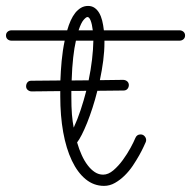

<svg xmlns="http://www.w3.org/2000/svg" viewBox="-197 -606 631 634"><path d="M414.1 -488.8Q414.1 -481 408.7 -476.3Q403.3 -471.7 395.5 -471.7H147.9V-466.3Q147.9 -437 143.8 -405.3Q139.6 -373.5 132.8 -341.3L209 -342.3Q216.8 -342.3 222.4 -337.9Q228 -333.5 228.5 -325.7Q228.5 -317.9 223.9 -312.5Q219.2 -307.1 210.9 -307.1Q185.5 -306.6 164.3 -306.6Q143.1 -306.6 124.5 -306.2Q117.2 -276.9 108.4 -249.8Q99.6 -222.7 90.6 -200.2Q81.5 -177.7 73 -161.1Q64.5 -144.5 57.6 -135.7Q64 -113.3 72.8 -94Q81.5 -74.7 92.5 -60.3Q103.5 -45.9 116.2 -37.6Q128.9 -29.3 143.6 -29.3Q160.6 -29.3 177.5 -43.7Q194.3 -58.1 208.7 -77.9Q223.1 -97.7 234.1 -117.9Q245.1 -138.2 250 -150.4Q254.9 -162.1 267.1 -162.1Q275.4 -162.1 280.5 -156.2Q285.6 -150.4 285.6 -143.6Q285.6 -140.1 284.2 -136.7Q282.7 -133.3 277.1 -121.1Q271.5 -108.9 262.5 -92.8Q253.4 -76.7 241.5 -58.8Q229.5 -41 214.6 -26.4Q199.7 -11.7 182.6 -2Q165.5 7.8 146.5 7.8Q112.8 7.8 85.9 -14.2Q59.1 -36.1 40.3 -75.7Q21.5 -115.2 11.7 -169.4Q2 -223.6 2 -288.1V-305.2Q-12.7 -305.2 -23.9 -304.9Q-35.2 -304.7 -45.4 -304.7Q-55.7 -304.7 -66.9 -304.4Q-78.1 -304.2 -92.8 -304.2Q-99.6 -304.2 -105.2 -308.8Q-110.8 -313.5 -110.8 -320.8Q-110.8 -328.6 -106.4 -334Q-102.1 -339.4 -93.8 -339.4L2.4 -340.3Q3.4 -370.6 6.6 -405Q9.8 -439.5 16.6 -471.7H-158.7Q-166.5 -471.7 -171.9 -476.3Q-177.2 -481 -177.2 -488.8Q-177.2 -496.6 -171.9 -501.2Q-166.5 -505.9 -158.7 -505.9H24.9Q29.8 -523.4 36.4 -538.1Q43 -552.7 51.5 -563.5Q60.1 -574.2 70.6 -580.3Q81.1 -586.4 93.8 -586.4Q106 -586.4 115 -580.3Q124 -574.2 130.4 -563.5Q136.7 -552.7 140.4 -538.1Q144 -523.4 146 -505.9H395.5Q403.3 -505.9 408.7 -501.2Q414.1 -496.6 414.1 -488.8ZM53.7 -471.7Q48.3 -448.2 44.7 -416Q41 -383.8 39.6 -340.3L95.7 -340.8Q103 -376 106.9 -409.4Q110.8 -442.9 111.3 -471.7ZM46.4 -184.6Q59.1 -211.9 69.3 -242.9Q79.6 -273.9 87.9 -306.2Q73.2 -305.7 61 -305.7Q48.8 -305.7 38.6 -305.7V-288.1Q38.6 -252.4 40.5 -228.3Q42.5 -204.1 46.4 -184.6ZM91.8 -549.8Q87.4 -549.8 79.1 -540.3Q70.8 -530.8 62.5 -505.9H109.4Q106.9 -526.4 102.3 -538.1Q97.7 -549.8 91.8 -549.8Z"/></svg>

Font: Sacramento
Style: Regular
Weight: 400
Designer: Astigmatic (AOETI)
Foundry: Astigmatic (AOETI)
Version: Version 1.000